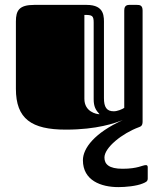

<svg xmlns="http://www.w3.org/2000/svg" viewBox="-20 -520 648 785"><path d="M405 -419C405 -450 410 -500 334 -500H120C58 -500 45 -477 45 -432V-157C45 -34 109 10 249 10C378 10 450 -17 482 -29C367 23 319 86 319 135C319 218 393 245 464 245C493 245 538 241 564 230C576 225 584 222 584 210V163C584 157 580 155 577 155C562 155 544 170 481 170C425 170 407 151 407 124C407 83 480 25 548 0C556 -3 563 -6 563 -23V-477C563 -499 551 -500 539 -500H508C491 -500 488 -488 488 -477V-79C479 -73 460 -65 445 -65C416 -65 405 -82 405 -119ZM363 -114C363 -85 371 -70 387 -53C374 -53 325 -63 325 -116V-459C356 -459 363 -457 363 -428Z"/></svg>

Font: Fascinate Inline
Style: Regular
Weight: 900
Designer: Astigmatic (AOETI)
Foundry: Astigmatic (AOETI)
Version: Version 1.000